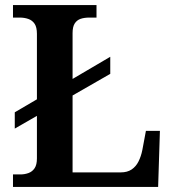

<svg xmlns="http://www.w3.org/2000/svg" viewBox="-20 -734 684 754"><path d="M31 0V-49H60Q77 -49 92 -54.5Q107 -60 116 -73.5Q125 -87 125 -112V-279L38 -229V-293L125 -344V-601Q125 -627 116 -640.5Q107 -654 91.5 -659.5Q76 -665 57 -665H31V-714H359V-665H332Q311 -665 296.5 -660Q282 -655 273.5 -642Q265 -629 265 -604V-424L413 -511V-444L265 -359V-57H454Q480 -57 497 -68.5Q514 -80 524 -100Q534 -120 539 -145L553 -220H608L601 0Z"/></svg>

Font: Noto Rashi Hebrew SemiBold
Style: Regular
Weight: 600
Version: Version 1.006